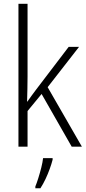

<svg xmlns="http://www.w3.org/2000/svg" viewBox="-20 -780 458 1021"><path d="M126.5 -759.8V-373Q126.5 -338.9 125.7 -306.2Q125 -273.4 124 -239.7H125.5Q137.2 -256.3 148.4 -271.7Q159.7 -287.1 171.4 -302.7L345.2 -530.8H400.4L233.4 -316.4L415.5 0H361.3L201.2 -280.3L126.5 -189.5V0H78.1V-759.8ZM259.8 61V69.3Q253.9 92.3 244.1 119.1Q234.4 146 221.9 172.4Q209.5 198.7 194.8 221.2H168V211.4Q175.3 194.3 183.8 167Q192.4 139.6 199.7 110.6Q207 81.5 209 61Z"/></svg>

Font: Open Sans SemiCondensed Light
Style: Regular
Weight: 300
Width: 4
Designer: Monotype Design Team
Foundry: Monotype Imaging Inc.
Version: Version 3.000